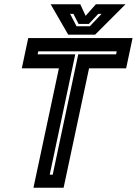

<svg xmlns="http://www.w3.org/2000/svg" viewBox="-20 -878 640 898"><path d="M136.5 0 255.5 -558.5H82L112 -700H600L570 -558.5H396.5L277.5 0ZM212.5 -61H226.5L346 -624H523L526 -638H159L156 -624H332ZM299 -716 217 -858H355.5L380.5 -804L428.5 -858H567L425 -716ZM338 -755H400L455 -813H439.5L395.5 -766H347.5L323.5 -813H308Z"/></svg>

Font: Tourney
Style: Bold Italic
Weight: 700
Italic angle: -12°
Version: Version 1.015